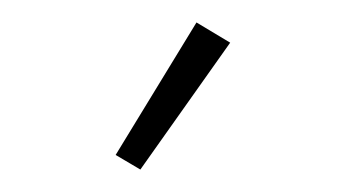

<svg xmlns="http://www.w3.org/2000/svg" viewBox="-20 -685 301 171"><path d="M83 -547 155 -665 185 -647 105 -534Z"/></svg>

Font: Maitree ExtraLight
Style: Regular
Weight: 250
Designer: CadsonDemak Team
Foundry: CadsonDemak
Version: Version 1.002